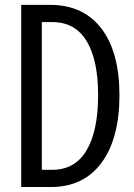

<svg xmlns="http://www.w3.org/2000/svg" viewBox="-20 -753 540 773"><path d="M65.4 0V-733.4H181.6Q315.4 -733.4 388.2 -638.2Q460.9 -543 460.9 -370.1Q460.9 -195.3 388.7 -97.7Q316.4 0 184.6 0ZM148.4 -69.3H190.4Q282.2 -69.3 328.6 -147.9Q375 -226.6 375 -370.1Q375 -511.7 328.6 -587.9Q282.2 -664.1 190.4 -664.1H148.4Z"/></svg>

Font: GenEi Gothic M SemiLight
Style: Regular
Weight: 350
Designer: o_tamon (Modified); [Source Han Sans]
Ryoko NISHIZUKA  (kana & ideographs); Paul D. Hunt (Latin, Greek & Cyrillic); Wenl
Version: Version 1.1a;Original Version 1.004